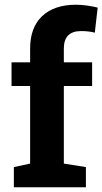

<svg xmlns="http://www.w3.org/2000/svg" viewBox="-20 -792 433 812"><path d="M343.3 -85.4V0H38.6V-85.4L107.4 -100.1V-428.2H28.8V-528.3H107.4V-586.9Q107.4 -675.8 158.4 -723.9Q209.5 -772 301.3 -772Q324.2 -772 349.6 -768.3Q375 -764.6 393.1 -759.8L380.9 -653.8Q356.4 -660.6 323.2 -660.6Q250 -660.6 250 -586.9V-528.3H369.6V-428.2H250V-100.1Z"/></svg>

Font: Hanuman
Style: Bold
Weight: 700
Designer: Danh Hong
Version: Version 8.002; ttfautohint (v1.8.3)